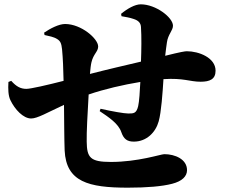

<svg xmlns="http://www.w3.org/2000/svg" viewBox="-20 -831 1040 888"><path d="M542 -756C563 -752 579 -750 599 -743C620 -736 631 -725 632 -706C635 -663 634 -597 632 -546C564 -530 473 -509 396 -489C398 -512 400 -531 403 -543C412 -582 434 -592 434 -616C434 -652 356 -720 281 -720C252 -720 212 -699 184 -680L186 -669C207 -664 228 -661 245 -650C259 -641 264 -631 267 -603C271 -562 273 -510 274 -457C200 -438 122 -420 102 -420C76 -420 56 -430 32 -457L19 -452C17 -419 18 -389 28 -368C49 -324 88 -283 124 -283C153 -283 198 -310 276 -346C277 -264 277 -189 279 -135C286 10 389 37 571 37C660 37 730 31 776 19C823 7 845 -16 845 -44C845 -95 789 -118 740 -118C724 -118 619 -82 493 -82C397 -82 382 -102 381 -176C380 -217 385 -310 390 -394C463 -419 550 -439 629 -452C627 -411 624 -361 619 -340C611 -307 599 -306 574 -306C554 -306 498 -316 445 -328L441 -317C483 -289 528 -259 541 -220C552 -188 568 -176 599 -176C658 -176 700 -219 714 -270C726 -313 732 -401 736 -465C830 -471 857 -453 908 -453C951 -453 977 -465 977 -504C977 -564 900 -594 844 -594C836 -594 816 -591 744 -573C747 -596 749 -617 752 -635C757 -672 780 -690 780 -712C780 -750 701 -811 631 -811C604 -811 569 -791 540 -767Z"/></svg>

Font: Noto Serif KR Black
Style: Regular
Weight: 900
Version: Version 1.001;PS 1.001;hotconv 16.6.54;makeotf.lib2.5.65590